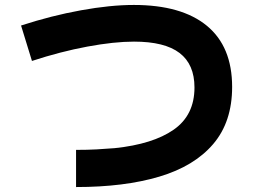

<svg xmlns="http://www.w3.org/2000/svg" viewBox="-20 -730 1040 775"><path d="M287 25V-125Q333 -125 370 -127Q407 -129 443 -132Q597 -148 681 -206.5Q765 -265 765 -377Q765 -470 705 -516Q645 -562 521 -562Q441 -562 333 -542Q225 -522 109 -484L65 -627Q188 -667 307 -688.5Q426 -710 520 -710Q713 -710 815 -626Q917 -542 917 -379Q917 -238 840.5 -148.5Q764 -59 623 -17Q482 25 287 25Z"/></svg>

Font: Murecho
Style: Bold
Weight: 700
Designer: Neil Summerour
Foundry: Positype
Version: Version 1.010; ttfautohint (v1.8.3)